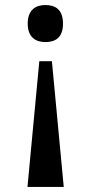

<svg xmlns="http://www.w3.org/2000/svg" viewBox="-20 -562 371 762"><path d="M160 -542C123 -542 90 -524 90 -468C90 -413 123 -395 160 -395C200 -395 230 -413 230 -468C230 -524 200 -542 160 -542ZM186 -319H136L89 180H233Z"/></svg>

Font: Noto Serif Khmer SemiCondensed SemiBold
Style: Regular
Weight: 600
Width: 4
Designer: Danh Hong and the Monotype Design Team
Foundry: Monotype Imaging Inc.
Version: Version 2.004